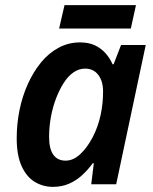

<svg xmlns="http://www.w3.org/2000/svg" viewBox="-20 -717 597 747"><path d="M186 10Q147 10 115 -9.5Q83 -29 64 -71Q45 -113 45 -179Q45 -235 56 -289Q67 -343 88.5 -390.5Q110 -438 140 -474.5Q170 -511 208.5 -531.5Q247 -552 291 -552Q325 -552 348.5 -541Q372 -530 389.5 -511Q407 -492 418 -467H422L451 -542H547L432 0H335L345 -82H341Q322 -56 299 -35Q276 -14 248 -2Q220 10 186 10ZM235 -92Q265 -92 292 -117Q319 -142 340.5 -183Q362 -224 372 -272Q377 -296 379 -318Q381 -340 381 -361Q381 -401 362.5 -425.5Q344 -450 311 -450Q287 -450 266 -435.5Q245 -421 228 -394.5Q211 -368 198 -334Q185 -300 178 -261.5Q171 -223 171 -184Q171 -138 187.5 -115Q204 -92 235 -92ZM210 -606 231 -697H509L489 -606Z"/></svg>

Font: Noto Sans Display SemiBold
Style: Italic
Weight: 600
Italic angle: -12°
Designer: Monotype Design Team
Foundry: Monotype Imaging Inc.
Version: Version 2.003